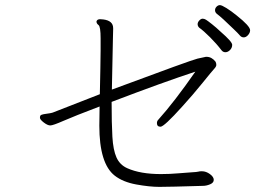

<svg xmlns="http://www.w3.org/2000/svg" viewBox="-20 -762 1040 750"><path d="M892 -649Q910 -632 916.5 -624Q923 -616 932 -616Q941 -616 949 -625Q957 -634 957 -644Q957 -660 904 -702Q883 -719 864.5 -730.5Q846 -742 839 -742Q832 -742 826 -736Q820 -730 820 -722Q820 -714 827 -708Q846 -694 892 -649ZM758 -654Q775 -642 800.5 -616.5Q826 -591 845 -566Q851 -558 860.5 -558Q870 -558 878.5 -566.5Q887 -575 887 -587Q887 -599 842 -638Q824 -655 807.5 -668Q791 -681 784.5 -685Q778 -689 771.5 -689Q765 -689 758.5 -682Q752 -675 752 -667.5Q752 -660 758 -654ZM743 -482Q661 -364 598 -294Q593 -289 593 -281Q593 -267 607 -267Q621 -267 692 -346Q733 -391 771 -438Q809 -485 817 -493.5Q825 -502 825 -508.5Q825 -515 822 -521Q807 -540 787 -540H784Q774 -538 751.5 -533Q729 -528 417 -412Q420 -557 421 -606Q422 -642 422 -648V-652Q422 -681 384 -686L371 -687Q360 -687 357 -679V-677Q357 -670 365 -664Q373 -658 373 -612V-566Q373 -537 372 -492.5Q371 -448 370 -394L188 -323Q182 -320 151 -316Q141 -314 138.5 -311.5Q136 -309 136 -302Q136 -295 151 -283.5Q166 -272 176.5 -272Q187 -272 228 -290Q269 -308 369 -346Q369 -325 368.5 -306Q368 -287 368 -271Q368 -123 428 -76Q460 -51 512 -41.5Q564 -32 602.5 -32Q641 -32 773 -36Q786 -36 800.5 -42Q815 -48 815 -59.5Q815 -71 800 -82Q785 -93 769 -93H766Q760 -93 754.5 -91.5Q749 -90 730 -89Q711 -88 677 -85Q643 -82 609 -82Q528 -82 477 -105Q448 -118 435 -147Q422 -176 419 -228Q416 -280 416 -364Q618 -441 743 -482Z"/></svg>

Font: LXGW WenKai Mono TC Light
Style: Regular
Weight: 300
Designer: LXGW / Fontworks Inc.
Foundry: LXGW / Fontworks Inc.
Version: Version 1.330